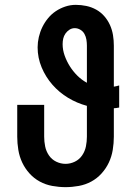

<svg xmlns="http://www.w3.org/2000/svg" viewBox="-20 -763 540 791"><path d="M250 8Q223 8 195.5 3Q168 -2 144 -15Q120 -28 101.5 -48.5Q83 -69 71.5 -93.5Q60 -118 55.5 -145.5Q51 -173 51 -200V-331H162V-200Q162 -180 166 -160Q170 -140 181.5 -123Q193 -106 211.5 -97Q230 -88 250 -88Q270 -88 288.5 -97Q307 -106 318.5 -123Q330 -140 334 -160Q338 -180 338 -200V-327Q297 -338 260.5 -360Q224 -382 196 -414Q168 -446 151.5 -485.5Q135 -525 135 -568Q135 -589 140 -610.5Q145 -632 154.5 -651.5Q164 -671 178 -688Q192 -705 210 -717Q228 -729 249 -736Q270 -743 292 -743Q314 -743 335.5 -738.5Q357 -734 376 -723.5Q395 -713 409.5 -696.5Q424 -680 433 -660Q442 -640 445.5 -618.5Q449 -597 449 -575V-406Q454 -407 459.5 -408Q465 -409 471 -411V-320Q465 -319 459.5 -318Q454 -317 449 -317V-200Q449 -173 444.5 -145.5Q440 -118 428.5 -93.5Q417 -69 398.5 -48.5Q380 -28 356 -15Q332 -2 304.5 3Q277 8 250 8ZM338 -422V-575Q338 -587 336 -599.5Q334 -612 328 -623Q322 -634 311 -640.5Q300 -647 288 -647Q276 -647 266 -640.5Q256 -634 249.5 -624.5Q243 -615 240.5 -604Q238 -593 238 -581Q238 -557 246.5 -533.5Q255 -510 268 -489.5Q281 -469 298.5 -451.5Q316 -434 338 -422Z"/></svg>

Font: Iosevka Custom
Style: Bold
Weight: 700
Monospace: yes
Designer: Belleve Invis
Foundry: Belleve Invis
Version: Version 30.3.3; ttfautohint (v1.8.3)